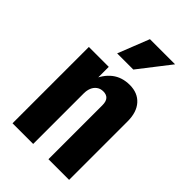

<svg xmlns="http://www.w3.org/2000/svg" viewBox="-222 -823 907 907"><g transform="rotate(45 231.0 -370.0)"><path d="M44 0V-510H177V-414H182V0ZM284 0V-360Q284 -386 273 -398Q262 -410 241 -410Q222 -410 208.5 -400Q195 -390 188.5 -374Q182 -358 182 -338L164 -411Q184 -464 220 -492Q256 -520 308 -520Q361 -520 391.5 -486Q422 -452 422 -391V0ZM268 -583H160L222 -740H390Z"/></g></svg>

Font: Instrument Sans Condensed
Style: Bold
Weight: 700
Width: 3
Designer: Rodrigo Fuenzalida
Foundry: fragTYPE
Version: Version 1.000;gftools[0.9.28]